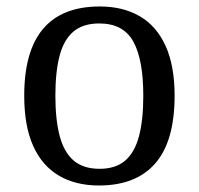

<svg xmlns="http://www.w3.org/2000/svg" viewBox="-20 -566 617 596"><path d="M287.1 9.8Q214.8 9.8 162.8 -20.8Q110.8 -51.3 83 -113Q55.2 -174.8 55.2 -269Q55.2 -545.9 290 -545.9Q361.8 -545.9 413.8 -515.6Q465.8 -485.4 493.9 -423.8Q522 -362.3 522 -269Q522 -127.9 462.2 -59.1Q402.3 9.8 287.1 9.8ZM289.1 -42Q338.9 -42 368.7 -67.6Q398.4 -93.3 411.6 -143.8Q424.8 -194.3 424.8 -269Q424.8 -380.9 393.8 -437Q362.8 -493.2 288.1 -493.2Q237.8 -493.2 208 -468Q178.2 -442.9 165 -393.1Q151.9 -343.3 151.9 -269Q151.9 -194.3 165.3 -143.8Q178.7 -93.3 208.7 -67.6Q238.8 -42 289.1 -42Z"/></svg>

Font: Satisar Sharada
Style: Regular
Weight: 400
Designer: Vinodh Rajan & Sunil Mahnoori
Version: 2.2